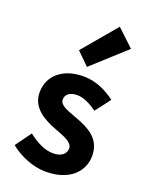

<svg xmlns="http://www.w3.org/2000/svg" viewBox="-151 -873 738 960"><g transform="rotate(20 218.5 -393.0)"><path d="M214 11C339 11 407 -57 407 -143C407 -237 332 -270 265 -295L257 -298C211 -315 172 -328 172 -358C172 -383 192 -403 234 -403C269 -403 304 -384 340 -359L401 -439C357 -472 299 -502 232 -502C120 -502 51 -440 51 -352C51 -269 124 -231 189 -206L197 -203C242 -186 286 -170 286 -138C286 -110 263 -88 218 -88C172 -88 130 -111 85 -145L24 -61C74 -20 147 11 214 11ZM164 -617 230 -552 406 -712 316 -797Z"/></g></svg>

Font: Source Sans Pro SemBd
Style: Regular
Weight: 700
Designer: Paul D. Hunt
Foundry: Adobe Systems Incorporated
Version: Version 2.020;PS 2.0;hotconv 1.0.86;makeotf.lib2.5.63406